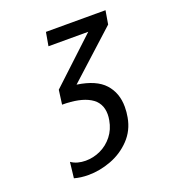

<svg xmlns="http://www.w3.org/2000/svg" viewBox="-133 -831 867 948"><g transform="rotate(-20 300.0 -357.0)"><path d="M214.5 -725H527.5L515.5 -654L267.5 -428.5Q366.5 -414 410.2 -365.8Q454 -317.5 454 -244.5Q454 -216.5 449 -190Q437.5 -125 394 -79.5Q350.5 -34 290.8 -11.5Q231 11 170.5 11Q131 11 97 1.5L106.5 -81.5Q122 -70.5 141.5 -65.2Q161 -60 182 -60Q223 -60 260.5 -77.5Q298 -95 324.5 -128.5Q351 -162 359 -208Q362 -224.5 362 -238.5Q362 -300.5 311 -330.2Q260 -360 166.5 -360L176.5 -435L411 -654H202Z"/></g></svg>

Font: JuliaMono Italic
Style: Regular
Weight: 400
Italic angle: -9°
Monospace: yes
Designer: cormullion
Foundry: corm
Version: Version 0.049; ttfautohint (v1.8.4)